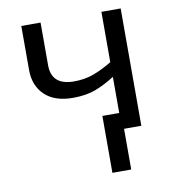

<svg xmlns="http://www.w3.org/2000/svg" viewBox="-81 -607 775 864"><g transform="rotate(-10 306.5 -175.0)"><path d="M528 -536V0H449V186H363V-74H440V-239Q395 -210 351.5 -193.5Q308 -177 247 -177Q164 -177 119 -220Q74 -263 74 -335V-536H162V-341Q162 -249 265 -249Q315 -249 356 -264.5Q397 -280 440 -306V-536Z"/></g></svg>

Font: Noto Sans
Style: Regular
Weight: 400
Designer: Monotype Design Team
Foundry: Monotype Imaging Inc.
Version: Version 1.902